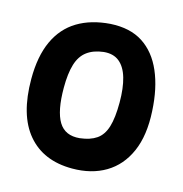

<svg xmlns="http://www.w3.org/2000/svg" viewBox="-95 -695 761 798"><g transform="rotate(15 285.0 -295.5)"><path d="M545 -301Q551 -197 520 -126.5Q489 -56 428.5 -20Q368 16 285 16Q161 16 93 -64.5Q25 -145 25 -300Q25 -398 55.5 -464Q86 -530 144 -565Q202 -600 284 -606Q368 -611 423.5 -575Q479 -539 509.5 -468.5Q540 -398 545 -301ZM165 -300Q165 -200 193 -154Q221 -108 283 -114Q327 -119 354 -137.5Q381 -156 393 -195Q405 -234 405 -300Q405 -362 392.5 -405Q380 -448 354 -469Q328 -490 287 -486Q244 -481 216.5 -460.5Q189 -440 177 -400.5Q165 -361 165 -300Z"/></g></svg>

Font: Winky Sans SemiBold
Style: Regular
Weight: 600
Designer: Simon Atzbach
Foundry: typofactur
Version: Version 1.205